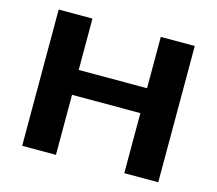

<svg xmlns="http://www.w3.org/2000/svg" viewBox="-99 -814 1061 939"><g transform="rotate(15 431.5 -345.0)"><path d="M776 -690V0H604V-304H258V0H87V-690H258V-430H604V-690Z"/></g></svg>

Font: Exo 2 Expanded
Style: Bold
Weight: 700
Width: 7
Designer: Natanael Gama
Version: Version 1.001;PS 001.001;hotconv 1.0.70;makeotf.lib2.5.58329